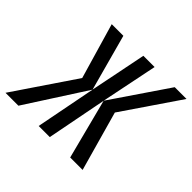

<svg xmlns="http://www.w3.org/2000/svg" viewBox="-210 -814 991 991"><g transform="rotate(45 285.5 -319.0)"><path d="M331.1 -329.6 541 -638.2H627L415 -327.1L506.8 0H416L331.1 -329.1L267.1 0H186L250 -329.1L38.1 0H-56.2L169.9 -334L81.1 -638.2H166L250 -329.6L312 -638.2H394Z"/></g></svg>

Font: Code New Roman
Style: Italic
Weight: 400
Italic angle: -11°
Monospace: yes
Designer: Sam Radian
Foundry: Code New Roman
Version: Version 1.508 October 19, 2014